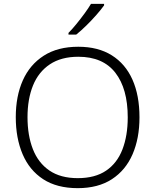

<svg xmlns="http://www.w3.org/2000/svg" viewBox="-20 -968 808 998"><path d="M705 -358Q705 -249 669 -166Q633 -83 561.5 -36.5Q490 10 384 10Q276 10 204.5 -36.5Q133 -83 97.5 -166.5Q62 -250 62 -359Q62 -468 98.5 -550Q135 -632 207.5 -678.5Q280 -725 387 -725Q490 -725 561 -680.5Q632 -636 668.5 -554Q705 -472 705 -358ZM123 -359Q123 -264 151 -192.5Q179 -121 237 -81.5Q295 -42 384 -42Q474 -42 531.5 -81Q589 -120 616.5 -191.5Q644 -263 644 -358Q644 -507 579.5 -590Q515 -673 387 -673Q298 -673 239 -633.5Q180 -594 151.5 -523.5Q123 -453 123 -359ZM521 -940Q506 -919 481.5 -891Q457 -863 429 -835.5Q401 -808 376 -788H336V-797Q355 -816 377 -843Q399 -870 419.5 -898Q440 -926 453 -948H521Z"/></svg>

Font: Noto Sans Lao Light
Style: Regular
Weight: 300
Designer: Monotype Design Team
Foundry: Monotype Imaging Inc.
Version: Version 2.003; ttfautohint (v1.8.4.7-5d5b)